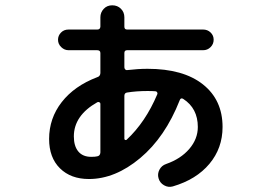

<svg xmlns="http://www.w3.org/2000/svg" viewBox="-20 -657 1040 735"><path d="M352.5 -265.6Q262.7 -214.8 262.7 -134.8Q262.7 -97.7 279.8 -77.1Q296.9 -56.6 329.1 -56.6Q344.7 -56.6 352.5 -58.6Q363.3 -60.5 364.3 -73.2V-259.8Q364.3 -263.7 360.4 -265.6Q356.4 -267.6 352.5 -265.6ZM544.9 -308.6Q502 -308.6 465.8 -302.7Q456.1 -300.8 456.1 -290V-126Q456.1 -122.1 459.5 -121.1Q462.9 -120.1 464.8 -122.1Q537.1 -189.5 582 -295.9Q584 -299.8 581.5 -303.7Q579.1 -307.6 575.2 -307.6Q564.5 -308.6 544.9 -308.6ZM320.3 28.3Q251 28.3 209.5 -12.7Q168 -53.7 168 -125Q168 -204.1 216.3 -266.1Q264.6 -328.1 351.6 -361.3Q363.3 -364.3 364.3 -377V-454.1Q364.3 -464.8 351.6 -464.8H242.2Q226.6 -464.8 214.4 -476.6Q202.1 -488.3 202.1 -504.9Q202.1 -520.5 213.4 -532.2Q224.6 -543.9 242.2 -543.9H352.5Q363.3 -543.9 364.3 -554.7V-590.8Q364.3 -609.4 377 -623Q389.6 -636.7 409.7 -636.7Q429.7 -636.7 442.9 -623.5Q456.1 -610.4 456.1 -590.8V-554.7Q456.1 -543.9 466.8 -543.9H757.8Q774.4 -543.9 786.1 -532.7Q797.9 -521.5 797.9 -504.9Q797.9 -488.3 786.1 -476.6Q774.4 -464.8 757.8 -464.8H466.8Q456.1 -464.8 456.1 -454.1V-399.4Q456.1 -394.5 459.5 -391.1Q462.9 -387.7 466.8 -388.7Q508.8 -393.6 544.9 -393.6Q681.6 -393.6 756.8 -334Q832 -274.4 832 -170.9Q832 -89.8 781.7 -29.8Q731.4 30.3 641.6 56.6Q624 61.5 607.9 52.2Q591.8 43 586.9 25.4Q582 8.8 590.3 -7.3Q598.6 -23.4 616.2 -29.3Q671.9 -48.8 704.6 -86.9Q737.3 -125 737.3 -170.9Q737.3 -242.2 681.6 -278.3Q671.9 -284.2 668 -273.4Q612.3 -131.8 516.6 -51.8Q420.9 28.3 320.3 28.3Z"/></svg>

Font: Rounded-X Mgen+ 1m medium
Style: Regular
Weight: 500
Designer: [Source Han Sans]
Ryoko NISHIZUKA  (kana & ideographs); Paul D. Hunt (Latin, Greek & Cyrillic); Wenlong ZHANG  (bopomofo
Version: Version 1.059.20150602